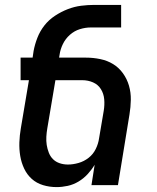

<svg xmlns="http://www.w3.org/2000/svg" viewBox="-20 -755 640 783"><path d="M211 8Q182 8 155.5 0Q129 -8 109.5 -25.5Q90 -43 78.5 -67.5Q67 -92 62.5 -119Q58 -146 59 -174.5Q60 -203 65 -232L98 -428H64V-520H113L117 -547Q122 -574 132.5 -601Q143 -628 161 -651Q179 -674 204 -690.5Q229 -707 256 -717.5Q283 -728 310.5 -731.5Q338 -735 365 -735H474V-643H350Q328 -643 305.5 -636Q283 -629 265 -613Q247 -597 236.5 -575.5Q226 -554 223 -532L221 -520H330Q360 -520 389 -514Q418 -508 441.5 -493.5Q465 -479 481.5 -456Q498 -433 506 -405.5Q514 -378 513.5 -348Q513 -318 508 -288L461 0H353L366 -83Q354 -63 337.5 -45Q321 -27 300 -14.5Q279 -2 256 3Q233 8 211 8ZM257 -84Q278 -84 300.5 -90.5Q323 -97 341.5 -111.5Q360 -126 370.5 -147.5Q381 -169 384 -191L403 -303Q407 -327 405 -350Q403 -373 391.5 -391.5Q380 -410 359.5 -419Q339 -428 315 -428H206L173 -232Q170 -215 169 -197.5Q168 -180 170.5 -164Q173 -148 179 -132.5Q185 -117 196 -106Q207 -95 223 -89.5Q239 -84 257 -84Z"/></svg>

Font: Iosevka SmBd Ex Obl
Style: Regular
Weight: 600
Width: 7
Italic angle: -9°
Monospace: yes
Designer: Belleve Invis
Foundry: Belleve Invis
Version: Version 32.5.0; ttfautohint (v1.8.4)